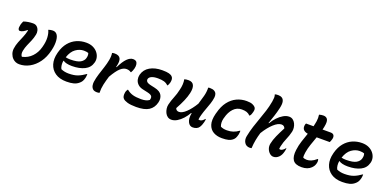

<svg xmlns="http://www.w3.org/2000/svg" viewBox="-8 -1606 4965 2466"><g transform="rotate(20 2475.0 -373.0)"><path d="M95 -525Q126 -536 159 -541Q192 -546 223 -546Q258 -546 278.5 -526Q299 -506 306 -477.5Q313 -449 307 -423Q297 -374 279.5 -333.5Q262 -293 245 -254Q228 -215 219 -170Q210 -121 232 -94H237Q313 -111 365 -166Q417 -221 437 -297L440 -308Q459 -377 456 -435Q453 -493 435 -530V-536Q450 -541 464.5 -543.5Q479 -546 492 -546Q525 -546 545 -526Q571 -501 576.5 -442Q582 -383 565 -310L562 -297Q539 -201 489 -132.5Q439 -64 372.5 -27.5Q306 9 233 9Q204 9 181.5 -1Q159 -11 142 -28Q118 -52 106.5 -85.5Q95 -119 99 -155Q106 -206 124 -251Q142 -296 161.5 -341.5Q181 -387 192 -438L186 -442Q161 -421 138 -408.5Q115 -396 95 -396Q79 -396 72.5 -414.5Q66 -433 76 -476Q79 -487 83.5 -498.5Q88 -510 95 -525Z M950 -547Q1003 -547 1042 -529Q1081 -511 1105.5 -481.5Q1130 -452 1138.5 -417.5Q1147 -383 1139 -351L1137 -343Q1118 -270 1048.5 -235.5Q979 -201 877 -201Q835 -201 804 -208.5Q773 -216 758 -228H752Q747 -197 750 -168Q753 -139 765 -117Q790 -106 815.5 -101Q841 -96 870 -96Q944 -96 993.5 -115Q1043 -134 1094 -171H1100Q1100 -155 1098 -142Q1096 -129 1094 -118Q1086 -86 1073.5 -67Q1061 -48 1043 -34Q1015 -10 975.5 0.5Q936 11 878 11Q784 11 724.5 -30Q665 -71 644.5 -140Q624 -209 646 -294L649 -306Q671 -387 715.5 -440.5Q760 -494 820.5 -520.5Q881 -547 950 -547ZM956 -440Q899 -440 846 -402.5Q793 -365 765 -280Q793 -273 828 -273Q923 -273 966 -298Q1009 -323 1019 -363Q1025 -387 1024 -403Q1023 -419 1018 -431Q1005 -435 991.5 -437.5Q978 -440 956 -440Z M1329 1Q1324 2 1315 4Q1306 6 1296 6Q1254 6 1235.5 -13.5Q1217 -33 1213 -59.5Q1209 -86 1212 -107Q1220 -162 1237.5 -217.5Q1255 -273 1273.5 -329Q1292 -385 1302 -439Q1312 -496 1305 -536Q1322 -541 1341 -541Q1400 -541 1418.5 -505Q1437 -469 1418 -395Q1417 -390 1416 -385L1422 -383Q1465 -472 1506 -513Q1547 -554 1587 -554Q1618 -554 1634 -538Q1645 -527 1648.5 -502.5Q1652 -478 1644 -446Q1634 -409 1619 -386H1613Q1590 -405 1551 -405Q1510 -405 1468.5 -367.5Q1427 -330 1372 -235Q1353 -174 1340 -116.5Q1327 -59 1329 1Z M1857 -105Q1895 -105 1921.5 -112.5Q1948 -120 1967 -134Q1978 -166 1966.5 -185.5Q1955 -205 1906 -216L1834 -232Q1791 -242 1765.5 -267.5Q1740 -293 1732.5 -326Q1725 -359 1733 -392Q1753 -469 1821.5 -508.5Q1890 -548 1989 -548Q2049 -548 2080.5 -539.5Q2112 -531 2127 -514Q2140 -501 2142 -480.5Q2144 -460 2139 -437Q2135 -421 2129.5 -408.5Q2124 -396 2118 -388H2112Q2088 -412 2055 -421.5Q2022 -431 1972 -431Q1917 -431 1885.5 -416.5Q1854 -402 1848 -377Q1844 -358 1857.5 -341.5Q1871 -325 1922 -314L1972 -303Q2049 -286 2072.5 -241.5Q2096 -197 2082 -142Q2063 -65 2004 -27Q1945 11 1832 11Q1756 11 1711.5 -2Q1667 -15 1650 -34Q1626 -58 1635 -113Q1637 -128 1643 -140.5Q1649 -153 1655 -161H1661Q1699 -130 1743 -117.5Q1787 -105 1857 -105Z M2292 -535Q2313 -543 2349 -543Q2404 -543 2422 -503Q2440 -463 2424 -394Q2413 -344 2387.5 -284Q2362 -224 2322 -152Q2333 -118 2370 -118Q2413 -118 2466.5 -169Q2520 -220 2570 -303Q2589 -365 2604.5 -422.5Q2620 -480 2618 -540Q2627 -543 2637 -543Q2680 -543 2702.5 -529.5Q2725 -516 2732 -494Q2739 -472 2736 -448Q2731 -406 2716 -360.5Q2701 -315 2684 -270.5Q2667 -226 2655 -183Q2649 -163 2645.5 -146Q2642 -129 2640 -112Q2648 -109 2658 -109Q2675 -109 2692 -121Q2709 -133 2722 -150H2728Q2728 -131 2721 -104Q2714 -77 2707 -61Q2700 -45 2691 -31Q2678 -11 2655 -1Q2632 9 2604 9Q2560 9 2538 -37.5Q2516 -84 2530 -155L2531 -158H2523Q2498 -113 2463 -74.5Q2428 -36 2389 -13Q2350 10 2312 10Q2282 10 2260 -6Q2238 -22 2225.5 -48Q2213 -74 2209 -103.5Q2205 -133 2211 -159Q2225 -218 2248 -273Q2271 -328 2284 -389Q2305 -471 2292 -535Z M3143 -547Q3196 -547 3224.5 -534Q3253 -521 3263 -507Q3271 -496 3273 -482.5Q3275 -469 3269 -444Q3264 -423 3258.5 -410.5Q3253 -398 3242 -384H3236Q3213 -407 3187 -415.5Q3161 -424 3121 -424Q3054 -424 3008 -375Q2962 -326 2942 -246L2938 -233Q2923 -171 2943 -124Q2978 -106 3029 -106Q3076 -106 3113.5 -118.5Q3151 -131 3190 -159H3196Q3196 -148 3195 -134Q3194 -120 3191 -106Q3182 -72 3172.5 -55Q3163 -38 3144 -23Q3125 -7 3091.5 2Q3058 11 3003 11Q2935 11 2886 -17Q2837 -45 2818 -104Q2799 -163 2822 -254L2827 -271Q2851 -366 2898 -427Q2945 -488 3008 -517.5Q3071 -547 3143 -547Z M3724 -545Q3754 -545 3775.5 -529Q3797 -513 3810 -487Q3823 -461 3826.5 -431.5Q3830 -402 3824 -376Q3810 -317 3786.5 -264Q3763 -211 3749 -149Q3747 -139 3745.5 -129Q3744 -119 3744 -111Q3752 -108 3760 -108Q3776 -108 3793 -120.5Q3810 -133 3823 -150H3829Q3828 -140 3826.5 -130Q3825 -120 3821 -104Q3814 -77 3804.5 -58.5Q3795 -40 3781 -25Q3765 -9 3747 0Q3729 9 3705 9Q3679 9 3655 -12Q3631 -33 3619 -66Q3607 -99 3614 -136Q3625 -191 3652 -251Q3679 -311 3716 -381Q3704 -417 3666 -417Q3620 -417 3561.5 -364Q3503 -311 3447 -220Q3431 -168 3420.5 -113.5Q3410 -59 3407 1Q3397 4 3383 4Q3333 4 3309.5 -34Q3286 -72 3296 -123Q3311 -198 3332 -263Q3353 -328 3375.5 -390Q3398 -452 3418.5 -516Q3439 -580 3452 -653Q3457 -681 3458 -706Q3459 -731 3451 -750Q3462 -755 3474 -756Q3486 -757 3499 -757Q3528 -757 3549.5 -743.5Q3571 -730 3578 -697.5Q3585 -665 3572 -608Q3558 -546 3539 -489Q3520 -432 3501 -377H3508Q3534 -423 3570 -461Q3606 -499 3646 -522Q3686 -545 3724 -545Z M4259 -159Q4269 -135 4260 -101Q4255 -82 4246.5 -67Q4238 -52 4221 -35Q4199 -13 4166.5 -1Q4134 11 4092 11Q4004 11 3972.5 -36Q3941 -83 3953 -174Q3961 -239 3981 -299.5Q4001 -360 4022 -420Q3931 -436 3949 -519Q3952 -529 3956 -536H4059Q4063 -554 4067 -572.5Q4071 -591 4074 -609Q4081 -656 4074 -700Q4091 -705 4104.5 -707Q4118 -709 4132 -709Q4167 -709 4185 -686.5Q4203 -664 4197 -612Q4195 -593 4191 -574Q4187 -555 4182 -536H4292Q4326 -536 4338 -515.5Q4350 -495 4342 -464Q4338 -451 4334 -439Q4330 -427 4324 -416H4145Q4124 -357 4104 -299.5Q4084 -242 4075 -185Q4071 -160 4070.5 -144Q4070 -128 4071 -114Q4090 -101 4124 -101Q4151 -101 4182 -113Q4213 -125 4253 -159Z M4720 -547Q4773 -547 4812 -529Q4851 -511 4875.5 -481.5Q4900 -452 4908.5 -417.5Q4917 -383 4909 -351L4907 -343Q4888 -270 4818.5 -235.5Q4749 -201 4647 -201Q4605 -201 4574 -208.5Q4543 -216 4528 -228H4522Q4517 -197 4520 -168Q4523 -139 4535 -117Q4560 -106 4585.5 -101Q4611 -96 4640 -96Q4714 -96 4763.5 -115Q4813 -134 4864 -171H4870Q4870 -155 4868 -142Q4866 -129 4864 -118Q4856 -86 4843.5 -67Q4831 -48 4813 -34Q4785 -10 4745.5 0.5Q4706 11 4648 11Q4554 11 4494.5 -30Q4435 -71 4414.5 -140Q4394 -209 4416 -294L4419 -306Q4441 -387 4485.5 -440.5Q4530 -494 4590.5 -520.5Q4651 -547 4720 -547ZM4726 -440Q4669 -440 4616 -402.5Q4563 -365 4535 -280Q4563 -273 4598 -273Q4693 -273 4736 -298Q4779 -323 4789 -363Q4795 -387 4794 -403Q4793 -419 4788 -431Q4775 -435 4761.5 -437.5Q4748 -440 4726 -440Z"/></g></svg>

Font: Recursive Sn Csl St SmB
Style: Italic
Weight: 600
Italic angle: -15°
Version: Version 1.079;hotconv 1.0.112;makeotfexe 2.5.65598; ttfautoh